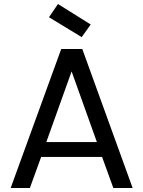

<svg xmlns="http://www.w3.org/2000/svg" viewBox="-20 -937 714 957"><path d="M128.9 0H33.2L285.2 -692.9H390.1L641.1 0H544.9L488.8 -154.8H185.1ZM210.9 -229H462.9L336.9 -581.1ZM224.1 -851.1 269 -917 432.1 -814.9 387.2 -752Z"/></svg>

Font: PoppinsZ
Style: Regular
Weight: 400
Designer: Ninad Kale (Devanagari), Jonny Pinhorn (Latin)
Foundry: Indian Type Foundry
Version: Version 3.002;FEAKit 1.0